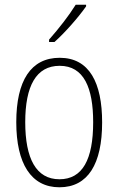

<svg xmlns="http://www.w3.org/2000/svg" viewBox="-20 -784 502 814"><path d="M345 -757V-764H301C271 -716 231 -665 188 -616V-606H211C254 -644 313 -711 345 -757ZM413 -265C413 -433 359 -539 233 -539C111 -539 49 -442 49 -266C49 -90 112 10 232 10C353 10 413 -89 413 -265ZM87 -266C87 -419 133 -505 233 -505C336 -505 375 -411 375 -266C375 -108 330 -24 232 -24C133 -24 87 -112 87 -266Z"/></svg>

Font: Noto Sans Devanagari UI Condensed ExtraLight
Style: Regular
Weight: 200
Width: 3
Designer: Jelle Bosma - Monotype Design Team
Foundry: Monotype Imaging Inc.
Version: Version 2.004